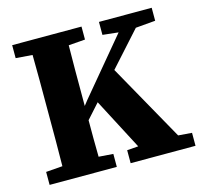

<svg xmlns="http://www.w3.org/2000/svg" viewBox="-97 -765 922 872"><g transform="rotate(-15 364.0 -328.5)"><path d="M440 -596V-657H688V-596L595 -588L451 -428L654 -66L718 -61V0H413V-61L466 -65L340 -306L279 -238Q279 -196 279 -153Q279 -110 280 -66L348 -61V0H32V-61L110 -67Q111 -126 111 -185.5Q111 -245 111 -304V-353Q111 -412 111 -471.5Q111 -531 110 -590L32 -596V-657H358V-596L280 -590Q279 -532 279 -472.5Q279 -413 279 -353V-305L297 -328L514 -588Z"/></g></svg>

Font: Source Serif 4 SmText
Style: Bold
Weight: 700
Designer: Frank Grießhammer
Foundry: Adobe
Version: Version 4.005;hotconv 1.1.0;makeotfexe 2.6.0